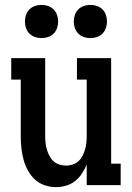

<svg xmlns="http://www.w3.org/2000/svg" viewBox="-20 -758 540 786"><path d="M209 8Q185 8 162 0Q139 -8 122 -24Q105 -40 93.5 -61.5Q82 -83 76 -106Q70 -129 67.5 -152.5Q65 -176 65 -200V-432H26V-520H165V-200Q165 -186 166.5 -172.5Q168 -159 172 -145.5Q176 -132 182.5 -119.5Q189 -107 199 -98Q209 -89 222.5 -84.5Q236 -80 250 -80Q264 -80 277.5 -84.5Q291 -89 301 -98Q311 -107 317.5 -119.5Q324 -132 328 -145.5Q332 -159 333.5 -172.5Q335 -186 335 -200V-432H295V-520H435V-88H474V0H335V-84Q327 -65 315 -47Q303 -29 287 -16.5Q271 -4 250.5 2Q230 8 209 8ZM350 -602Q336 -602 323 -606.5Q310 -611 300.5 -620.5Q291 -630 286.5 -643Q282 -656 282 -670Q282 -684 286.5 -697Q291 -710 300.5 -719.5Q310 -729 323 -733.5Q336 -738 350 -738Q364 -738 377 -733.5Q390 -729 399.5 -719.5Q409 -710 413.5 -697Q418 -684 418 -670Q418 -656 413.5 -643Q409 -630 399.5 -620.5Q390 -611 377 -606.5Q364 -602 350 -602ZM150 -602Q136 -602 123 -606.5Q110 -611 100.5 -620.5Q91 -630 86.5 -643Q82 -656 82 -670Q82 -684 86.5 -697Q91 -710 100.5 -719.5Q110 -729 123 -733.5Q136 -738 150 -738Q164 -738 177 -733.5Q190 -729 199.5 -719.5Q209 -710 213.5 -697Q218 -684 218 -670Q218 -656 213.5 -643Q209 -630 199.5 -620.5Q190 -611 177 -606.5Q164 -602 150 -602Z"/></svg>

Font: Iosevka Curly Slab Semibold
Style: Regular
Weight: 600
Monospace: yes
Designer: Belleve Invis
Foundry: Belleve Invis
Version: Version 22.1.2; ttfautohint (v1.8.4)